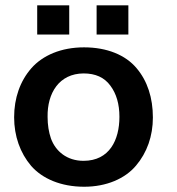

<svg xmlns="http://www.w3.org/2000/svg" viewBox="-20 -692 668 723"><path d="M296.9 11.2C381.3 11.2 451.2 -19.5 492.2 -68.4C533.7 -117.2 555.7 -179.7 555.7 -249.5C555.7 -323.7 535.2 -387.2 494.1 -435.5C453.1 -484.4 383.8 -513.7 296.4 -513.7C210.9 -513.7 141.1 -483.9 98.1 -435.1C55.7 -386.7 33.2 -322.8 33.2 -250.5C33.2 -179.7 55.7 -116.2 97.2 -67.4C139.6 -19 209.5 11.2 296.9 11.2ZM294.4 -86.4C232.4 -86.4 189.5 -122.1 171.9 -170.4C163.6 -194.3 159.2 -221.7 159.2 -252C157.7 -341.3 202.6 -415 294.9 -415.5C339.4 -415.5 373 -400.4 395.5 -369.6C418.5 -338.9 429.7 -299.8 429.7 -252C429.7 -165.5 392.6 -86.4 294.4 -86.4ZM463.4 -562V-671.9H343.8V-562ZM240.7 -562V-671.9H120.1V-562Z"/></svg>

Font: Ride
Style: Bold
Weight: 700
Version: Version 3.000